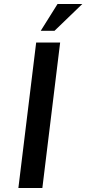

<svg xmlns="http://www.w3.org/2000/svg" viewBox="-20 -941 432 961"><path d="M161 -728H281L192 0H72ZM392 -921 253 -787H184L268 -921Z"/></svg>

Font: Josefin Sans Thin SemiBold
Style: Italic
Weight: 600
Italic angle: -7°
Version: Version 2.000